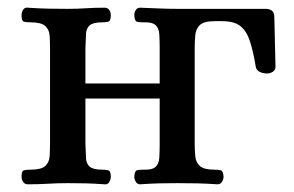

<svg xmlns="http://www.w3.org/2000/svg" viewBox="-20 -476 763 499"><path d="M52 3Q44 3 40 -3.5Q36 -10 36 -17Q36 -32 42.5 -33.5Q49 -35 59 -35Q87 -35 97.5 -44.5Q108 -54 109 -70Q110 -86 110 -103V-350Q110 -368 109 -383.5Q108 -399 97.5 -408.5Q87 -418 59 -418Q49 -418 42.5 -419.5Q36 -421 36 -436Q36 -444 40 -450.5Q44 -457 52 -456Q81 -454 105 -453.5Q129 -453 156 -453Q182 -453 203 -454.5Q224 -456 252 -456Q260 -456 264 -450Q268 -444 268 -436Q268 -421 261 -419.5Q254 -418 246 -418Q222 -418 213 -410Q204 -402 203.5 -387Q203 -372 202 -350V-259H395V-350Q395 -372 394 -387.5Q393 -403 384 -411Q375 -419 351 -418Q342 -418 336 -419.5Q330 -421 329 -436Q329 -444 333 -450Q337 -456 344 -456Q373 -455 394 -454Q415 -453 441 -453H670Q680 -453 686.5 -448.5Q693 -444 693 -430L696 -303Q696 -294 689 -289.5Q682 -285 674 -285Q664 -285 655.5 -289Q647 -293 645 -301Q638 -343 629.5 -369Q621 -395 605 -408Q589 -421 557 -421H538Q510 -421 499.5 -411Q489 -401 487.5 -384.5Q486 -368 486 -350V-103Q486 -86 487.5 -70Q489 -54 499.5 -44.5Q510 -35 538 -35Q547 -35 553.5 -33.5Q560 -32 561 -17Q561 -10 557 -3.5Q553 3 545 3Q516 1 492 0.5Q468 0 441 0Q415 0 394 0.5Q373 1 344 3Q337 3 333 -3.5Q329 -10 329 -17Q330 -32 336 -33.5Q342 -35 351 -35Q375 -34 384 -42Q393 -50 394 -65.5Q395 -81 395 -103V-220H202V-103Q203 -81 203.5 -66Q204 -51 213 -43Q222 -35 246 -35Q254 -35 261 -33.5Q268 -32 268 -17Q268 -10 264 -3Q260 4 252 3Q224 1 203 0.5Q182 0 156 0Q129 0 105 1.5Q81 3 52 3Z"/></svg>

Font: Alice
Style: Regular
Weight: 400
Designer: Ksenia Yerulevich
Foundry: Cyreal (http://www.cyreal.org/)
Version: Version 2.003; ttfautohint (v1.8.3)